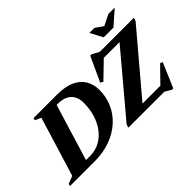

<svg xmlns="http://www.w3.org/2000/svg" viewBox="-161 -1282 1742 1742"><g transform="rotate(-45 710.0 -411.0)"><path d="M220 -621.5 161.5 -648 168 -670H466Q576 -670 643 -638Q710 -606 740.8 -551Q771.5 -496 771.5 -427Q771.5 -338 737 -260.5Q702.5 -183 637.8 -124.5Q573 -66 482.5 -33Q392 0 279.5 0H-35L-28.5 -22L45.5 -51.5ZM287.5 -64Q353.5 -64 408.5 -92.8Q463.5 -121.5 503.8 -173.5Q544 -225.5 566 -295.2Q588 -365 588 -447Q588 -522.5 544 -564.2Q500 -606 415.5 -606H400L234.5 -64ZM1455 -670 1445 -638 959.5 -64H1189L1331 -209.5L1356 -201L1254.5 36H1237.5L1175.5 0H714.5L724 -32L1207 -606H1005L848.5 -454.5L823 -470.5L932 -707H949.5L1018 -670ZM1397.5 -858 1261 -738H1135.5L1072.5 -858H1138L1211 -806L1316 -858Z"/></g></svg>

Font: Newsreader Text ExtraBold
Style: Italic
Weight: 800
Italic angle: -17°
Designer: Hugues Gentile
Foundry: Production Type
Version: Version 1.001